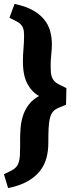

<svg xmlns="http://www.w3.org/2000/svg" viewBox="-22 -744 378 974"><path d="M175.8 -256.8Q150.4 -272 134.5 -292.2Q118.7 -312.5 109.6 -335.2Q100.6 -357.9 97.4 -382.6Q94.2 -407.2 94.2 -432.1Q94.2 -464.4 97.2 -497.3Q100.1 -530.3 100.1 -564.9Q100.1 -575.7 98.9 -585.7Q97.7 -595.7 93.8 -604.7Q89.8 -613.8 82 -621.6Q74.2 -629.4 61 -636.2L25.9 -653.8L51.8 -724.1Q106 -712.9 142.3 -693.1Q178.7 -673.3 200.7 -646.7Q222.7 -620.1 231.9 -587.9Q241.2 -555.7 241.2 -520Q241.2 -495.6 238 -467Q234.9 -438.5 234.9 -408.2Q234.9 -390.6 236.1 -376.7Q237.3 -362.8 241.7 -351.6Q246.1 -340.3 254.9 -331.3Q263.7 -322.3 278.8 -314.9L314.9 -296.9L313 -212.9L274.9 -196.8Q256.8 -189.5 246.6 -177.2Q236.3 -165 231.2 -144.5Q226.1 -124 224.6 -93Q223.1 -62 223.1 -17.1Q223.1 22.5 213.4 58.3Q203.6 94.2 180.2 124Q156.7 153.8 117.4 176Q78.1 198.2 19 210L-2 140.1L36.1 121.1Q51.3 113.3 60.1 103.3Q68.8 93.3 73.2 79.1Q77.6 64.9 78.9 45.7Q80.1 26.4 80.1 0V-39.1Q80.1 -67.9 82.8 -98.6Q85.4 -129.4 95 -158.2Q104.5 -187 123.5 -212.6Q142.6 -238.3 175.8 -256.8Z"/></svg>

Font: Simonetta
Style: Black
Weight: 900
Designer: Gayaneh Bagdasaryan
Foundry: Brownfox
Version: Version 1.002